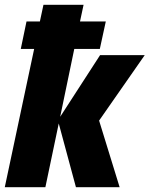

<svg xmlns="http://www.w3.org/2000/svg" viewBox="-26 -784 626 804"><path d="M-6 0H164L220 -267L292 0H475L389 -279L580 -553H393L226 -295L285 -579H392L417 -694H309L324 -764H156L141 -694H85L61 -579H117Z"/></svg>

Font: Noto Sans Condensed Black
Style: Italic
Weight: 900
Width: 3
Italic angle: -12°
Designer: Monotype Design Team
Foundry: Monotype Imaging Inc.
Version: Version 2.013